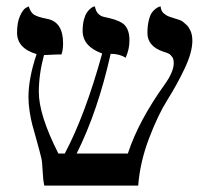

<svg xmlns="http://www.w3.org/2000/svg" viewBox="-20 -579 652 599"><path d="M580.1 -452.1Q580.1 -416 556.2 -365.5Q532.2 -314.9 502.7 -268.1Q473.1 -221.2 445.1 -147.7Q417 -74.2 411.1 0H118.2Q114.3 -17.1 113 -45.7Q111.8 -74.2 108.9 -85.9Q104 -106.9 94.5 -140.4Q85 -173.8 80.6 -190.4Q76.2 -207 72.5 -231Q68.8 -254.9 68.8 -275.9Q68.8 -335 94.2 -410.2Q33.2 -428.2 33.2 -477.1Q33.2 -509.3 42.5 -529.5Q51.8 -549.8 61 -554.7L69.8 -559.1Q74.7 -541 85.9 -533.4Q97.2 -525.9 127.9 -520Q176.8 -510.3 176.8 -443.8Q176.8 -423.8 171.9 -409.2Q156.7 -409.2 140.4 -408.2Q124 -407.2 117.2 -407.2Q101.1 -347.2 101.1 -292Q101.1 -220.2 162.1 -100.1H182.1Q245.1 -218.3 298.8 -412.1Q237.8 -434.1 237.8 -482.9Q237.8 -502.9 241.9 -518.1Q246.1 -533.2 251.5 -540.5Q256.8 -547.9 262.5 -552.5Q268.1 -557.1 272 -558.1L275.9 -559.1Q277.8 -550.3 281 -543.7Q284.2 -537.1 290 -533Q295.9 -528.8 298.8 -527.8Q301.8 -526.9 310.3 -524.9Q318.8 -522.9 319.8 -522.9Q357.9 -513.7 370.1 -499.5Q384.3 -482.9 383.8 -452.1Q383.8 -425.3 372.1 -398.9Q353 -411.1 325.2 -411.1Q285.2 -231.9 219.2 -100.1H378.9Q412.1 -202.1 496.1 -318.8Q522 -356 522 -381.8Q522 -387.7 521 -392.8Q520 -397.9 517.1 -401.4Q514.2 -404.8 512 -407.5Q509.8 -410.2 505.4 -412.1Q501 -414.1 499.5 -414.6Q498 -415 493.7 -416.5L488.8 -418Q439.9 -435.1 439.9 -476.1Q439.9 -498 444.1 -515.1Q448.2 -532.2 454.1 -540Q460 -547.9 466.6 -552.5Q473.1 -557.1 477.1 -558.1L481 -559.1Q481.9 -551.3 484.4 -545.7Q486.8 -540 492.4 -536.1Q498 -532.2 500.5 -530.5Q502.9 -528.8 511.5 -525.9Q520 -522.9 521 -522.9L526.4 -521Q531.7 -519 534.4 -518.6Q537.1 -518.1 543 -515.6Q548.8 -513.2 552 -510Q555.2 -506.8 560.1 -502.9Q564.9 -499 567.9 -494.6Q570.8 -490.2 574 -483.6Q577.1 -477.1 578.6 -469Q580.1 -460.9 580.1 -452.1Z"/></svg>

Font: Linux Libertine Initials
Style: Initials
Weight: 400
Designer: Philipp H. Poll
Foundry: Philipp H. Poll
Version: Version 5.0.6